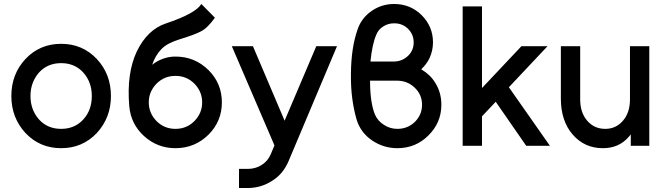

<svg xmlns="http://www.w3.org/2000/svg" viewBox="-20 -732 3344 964"><path d="M287 -512Q180 -512 108 -436Q37 -360 37 -250Q37 -141 108 -64Q180 12 287 12Q394 12 466 -64Q537 -141 537 -250Q537 -360 466 -436Q394 -512 287 -512ZM287 -415Q355 -415 398 -368Q441 -320 441 -250Q441 -215 430.5 -185.5Q420 -156 398 -132Q355 -85 287 -85Q219 -85 176 -132Q133 -181 133 -250Q133 -285 144 -314.5Q155 -344 176 -368Q219 -415 287 -415Z M991 -712Q962 -664 812 -614Q720 -583 667 -474Q641 -419 631.5 -350.5Q622 -282 629 -199Q637 -109 703 -49Q770 12 861 12Q958 12 1027 -56Q1094 -123 1094 -218Q1094 -313 1027 -380Q958 -448 861 -448Q798 -448 744 -407Q752 -430 763 -449Q774 -468 789 -484Q805 -501 828 -513Q851 -525 880 -534Q919 -546 946 -556Q973 -566 988 -574Q1006 -583 1023.5 -600.5Q1041 -618 1059 -643ZM861 -351Q917 -351 956 -312Q995 -272 995 -218Q995 -164 956 -124Q917 -85 861 -85Q805 -85 766 -124Q727 -164 727 -218Q727 -272 766 -312Q805 -351 861 -351Z M1144 -500 1358 -2 1340 41Q1325 77 1294 96Q1263 116 1224 116H1180V212H1224Q1290 212 1346 176Q1375 158 1395 133.5Q1415 109 1428 79L1672 -500H1568L1409 -126L1250 -500Z M1959 -712Q1896 -712 1846 -677Q1794 -641 1775 -583Q1743 -492 1742 -362Q1741 -296 1748.5 -238.5Q1756 -181 1771 -130Q1791 -66 1848 -27Q1906 12 1975 12Q2067 12 2131 -52Q2196 -116 2196 -206Q2196 -267 2166 -315Q2153 -337 2135 -354Q2117 -371 2095 -384Q2108 -397 2118.5 -410.5Q2129 -424 2137 -441Q2154 -479 2154 -519Q2154 -599 2097 -656Q2040 -712 1959 -712ZM1959 -615Q2001 -615 2029 -587Q2057 -559 2057 -519Q2057 -478 2028 -451Q1998 -423 1956 -423H1840Q1844 -465 1851.5 -499.5Q1859 -534 1869 -557Q1874 -570 1882.5 -580.5Q1891 -591 1904 -599Q1928 -615 1959 -615ZM1838 -327H1973Q2025 -327 2062 -292Q2099 -257 2099 -206Q2099 -156 2063 -120Q2027 -85 1975 -85Q1938 -85 1908 -105Q1893 -114 1881.5 -127Q1870 -140 1863 -156Q1851 -184 1844.5 -227Q1838 -270 1838 -327Z M2303 0H2400V-148L2469 -221L2622 0H2741L2535 -294L2729 -500H2598L2400 -290V-700H2303Z M2796 -500V-236Q2796 -181 2811 -135.5Q2826 -90 2855 -57Q2914 12 3007 12Q3087 12 3136 -44Q3138 -47 3141.5 -50.5Q3145 -54 3147 -58V0H3240V-500H3143V-233Q3143 -166 3107 -125Q3072 -85 3019 -85Q2964 -85 2929 -125Q2893 -166 2893 -233V-500Z"/></svg>

Font: Unageo
Style: Medium
Weight: 500
Designer: Richard Sepsi
Foundry: Richard Sepsi
Version: Version 2.000